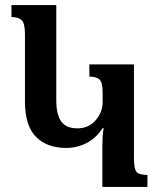

<svg xmlns="http://www.w3.org/2000/svg" viewBox="-20 -734 628 754"><path d="M382 0V-163Q382 -180 383 -197Q384 -214 387 -231H383Q357 -191 319.5 -172Q282 -153 240 -153Q164 -153 121 -197Q78 -241 78 -335V-599Q78 -644 64.5 -655.5Q51 -667 25 -667V-714H201V-340Q201 -285 220 -257.5Q239 -230 284 -230Q328 -230 355.5 -261.5Q383 -293 383 -333V-369Q383 -411 370.5 -422Q358 -433 331 -433V-481H506V-115Q506 -69 517 -58Q528 -47 559 -47V0Z"/></svg>

Font: Noto Serif Armenian ExtraCondensed
Style: Bold
Weight: 700
Width: 2
Designer: Monotype Design Team
Foundry: Monotype Imaging Inc.
Version: Version 2.008; ttfautohint (v1.8.4.7-5d5b)